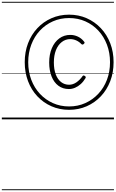

<svg xmlns="http://www.w3.org/2000/svg" viewBox="-20 -1303 1264 2096"><path d="M734 -104Q630 -104 541.5 -143Q453 -182 387.5 -252Q322 -322 286 -417Q250 -512 250 -624Q250 -736 286 -830.5Q322 -925 387.5 -995Q453 -1065 541.5 -1104Q630 -1143 734 -1143Q838 -1143 926.5 -1104Q1015 -1065 1081 -995Q1147 -925 1183.5 -830.5Q1220 -736 1220 -624Q1220 -512 1183.5 -417Q1147 -322 1081 -252Q1015 -182 926.5 -143Q838 -104 734 -104ZM734 -141Q830 -141 911 -177.5Q992 -214 1053 -279Q1114 -344 1147.5 -432Q1181 -520 1181 -624Q1181 -727 1147.5 -815.5Q1114 -904 1053.5 -969Q993 -1034 911.5 -1070Q830 -1106 734 -1106Q639 -1106 557.5 -1070Q476 -1034 415.5 -969Q355 -904 321.5 -815.5Q288 -727 288 -624Q288 -520 321.5 -432Q355 -344 415.5 -279Q476 -214 557.5 -177.5Q639 -141 734 -141ZM732 -331Q666 -331 617.5 -367Q569 -403 543 -468.5Q517 -534 517 -621Q517 -709 546 -777Q575 -845 627 -883.5Q679 -922 748 -922Q790 -922 830 -903.5Q870 -885 899 -847Q905 -840 903 -834.5Q901 -829 894 -823Q887 -816 880.5 -816.5Q874 -817 868 -822Q845 -847 813 -861.5Q781 -876 747 -876Q695 -876 654 -844Q613 -812 590.5 -755Q568 -698 568 -621Q568 -546 588.5 -491.5Q609 -437 646.5 -407.5Q684 -378 734 -378Q776 -378 814 -404Q852 -430 882 -473Q886 -479 892.5 -479Q899 -479 907 -473Q914 -469 915.5 -463Q917 -457 914 -451Q891 -412 861.5 -385.5Q832 -359 799 -345Q766 -331 732 -331ZM0 763H1224V773H0ZM0 -20H1224V0H0ZM0 -505H1224V-500H0ZM0 -1283H1224V-1273H0Z"/></svg>

Font: Playwrite NL Guides
Style: Regular
Weight: 400
Designer: Veronika Burian, José Scaglione
Foundry: TypeTogether
Version: Version 1.003